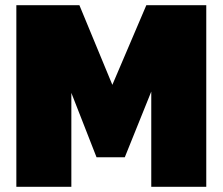

<svg xmlns="http://www.w3.org/2000/svg" viewBox="-20 -720 858 740"><path d="M43 0V-700H286L413 -393L544 -700H775V0H563V-367L461 -114H352L255 -362V0Z"/></svg>

Font: Georama ExtraCondensed Thin Black
Style: Regular
Weight: 900
Version: Version 1.001